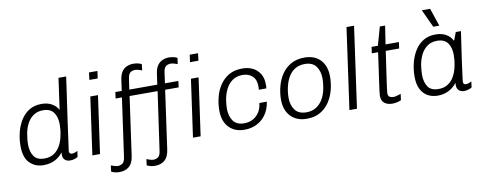

<svg xmlns="http://www.w3.org/2000/svg" viewBox="-73 -1123 4253 1680"><g transform="rotate(-10 2053.5 -282.5)"><path d="M231 10Q158 10 109 -38Q60 -86 60 -190Q60 -251 74.5 -309.5Q89 -368 118.5 -416Q148 -464 194 -492.5Q240 -521 304 -521Q357 -521 395 -499.5Q433 -478 452 -442L491 -720H559Q558 -712 552.5 -673.5Q547 -635 539 -577.5Q531 -520 521 -453Q511 -386 502 -320Q493 -254 485.5 -199Q478 -144 473 -109.5Q468 -75 468 -72Q468 -59 475 -52.5Q482 -46 492 -46Q503 -46 517 -50.5Q531 -55 543 -62L535 -9Q522 -1 504.5 4.5Q487 10 467 10Q445 10 428.5 0Q412 -10 406 -28.5Q400 -47 404 -73Q373 -32 329.5 -11Q286 10 231 10ZM249 -46Q298 -46 332 -68Q366 -90 387.5 -127.5Q409 -165 419 -212Q426 -245 428.5 -269.5Q431 -294 431 -316Q431 -384 401.5 -424Q372 -464 308 -464Q256 -464 220 -438Q184 -412 163 -369.5Q142 -327 135 -278Q131 -252 129 -232Q127 -212 127 -195Q127 -129 154.5 -87.5Q182 -46 249 -46Z M665 0 737 -511H805L733 0ZM754 -655 762 -720H837L828 -655Z M873 185Q861 185 847 183Q833 181 822 177Q811 173 802 168L809 114Q820 119 839 124.5Q858 130 869 130Q890 130 909.5 118Q929 106 935 63L1008 -455H952L959 -511H1016L1030 -610Q1036 -652 1053.5 -678Q1071 -704 1098.5 -716Q1126 -728 1158 -728Q1171 -728 1184.5 -726Q1198 -724 1210 -720Q1222 -716 1230 -710L1223 -657Q1212 -662 1193 -667Q1174 -672 1163 -672Q1140 -672 1121.5 -660Q1103 -648 1097 -605L1083 -511H1332L1346 -610Q1352 -652 1370 -678Q1388 -704 1415 -716Q1442 -728 1474 -728Q1488 -728 1501 -726Q1514 -724 1526.5 -720Q1539 -716 1547 -710L1539 -657Q1528 -662 1509.5 -667Q1491 -672 1479 -672Q1457 -672 1438 -660Q1419 -648 1413 -605L1400 -511H1519L1512 -455H1392L1319 64Q1310 128 1276.5 156.5Q1243 185 1190 185Q1177 185 1163.5 183Q1150 181 1138.5 177Q1127 173 1118 168L1125 114Q1136 119 1155 124.5Q1174 130 1185 130Q1207 130 1226 118Q1245 106 1251 63L1325 -455H1076L1003 64Q994 128 960.5 156.5Q927 185 873 185ZM1559 0 1631 -511H1699L1627 0ZM1648 -655 1657 -720H1731L1723 -655Z M2014 10Q1958 10 1916 -14Q1874 -38 1850.5 -83Q1827 -128 1827 -192Q1827 -253 1842 -312Q1857 -371 1889 -418Q1921 -465 1969.5 -493Q2018 -521 2085 -521H2091Q2142 -521 2181.5 -501Q2221 -481 2244.5 -443Q2268 -405 2268 -349Q2268 -341 2268 -332Q2268 -323 2266 -313H2199Q2200 -321 2200.5 -329Q2201 -337 2201 -344Q2201 -403 2167.5 -434Q2134 -465 2081 -465Q2027 -465 1990.5 -439Q1954 -413 1932.5 -370.5Q1911 -328 1902 -277Q1899 -255 1897 -235Q1895 -215 1895 -199Q1895 -132 1925.5 -89Q1956 -46 2024 -46Q2064 -46 2097.5 -62.5Q2131 -79 2154.5 -113Q2178 -147 2184 -198H2250Q2240 -131 2207 -84.5Q2174 -38 2125 -14Q2076 10 2018 10Z M2566 10Q2511 10 2468 -13.5Q2425 -37 2400 -82.5Q2375 -128 2375 -193Q2375 -254 2391 -313Q2407 -372 2439 -418.5Q2471 -465 2521 -493Q2571 -521 2639 -521H2644Q2700 -521 2742.5 -497.5Q2785 -474 2809 -429Q2833 -384 2833 -319Q2833 -257 2817.5 -198.5Q2802 -140 2770 -93Q2738 -46 2689 -18Q2640 10 2572 10ZM2576 -46Q2625 -46 2661 -68Q2697 -90 2720 -127.5Q2743 -165 2753 -210Q2759 -238 2762 -264Q2765 -290 2765 -313Q2765 -379 2733.5 -422Q2702 -465 2633 -465Q2584 -465 2548 -443.5Q2512 -422 2489.5 -384.5Q2467 -347 2456 -301Q2449 -273 2446 -247Q2443 -221 2443 -198Q2443 -133 2475 -89.5Q2507 -46 2576 -46Z M2949 0 3050 -720H3117L3016 0Z M3330 10Q3287 10 3260 -11Q3233 -32 3233 -76Q3233 -85 3237 -118.5Q3241 -152 3248.5 -203.5Q3256 -255 3265 -319Q3274 -383 3284 -455H3228L3236 -511H3292L3338 -674H3385L3360 -511H3479L3471 -455H3352Q3338 -359 3326.5 -279.5Q3315 -200 3308 -149.5Q3301 -99 3301 -90Q3301 -61 3316.5 -53.5Q3332 -46 3351 -46Q3362 -46 3382 -51.5Q3402 -57 3415 -62L3408 -7Q3398 -2 3384.5 2Q3371 6 3357 8Q3343 10 3330 10Z M3733 10Q3684 10 3645 -11.5Q3606 -33 3583.5 -77Q3561 -121 3561 -190Q3561 -252 3576 -311Q3591 -370 3620.5 -417.5Q3650 -465 3696 -493Q3742 -521 3805 -521Q3858 -521 3896 -500Q3934 -479 3953 -442H3958L3984 -511H4030Q4019 -436 4009.5 -371Q4000 -306 3992.5 -253Q3985 -200 3980 -160.5Q3975 -121 3972 -98.5Q3969 -76 3969 -71Q3969 -58 3975.5 -52Q3982 -46 3993 -46Q4004 -46 4018 -50.5Q4032 -55 4043 -62L4036 -9Q4022 -1 4004.5 4.5Q3987 10 3968 10Q3945 10 3929 0Q3913 -10 3906.5 -29Q3900 -48 3904 -74Q3873 -33 3829.5 -11.5Q3786 10 3733 10ZM3750 -46Q3799 -46 3833 -68Q3867 -90 3888.5 -127.5Q3910 -165 3920 -212Q3927 -245 3929.5 -269.5Q3932 -294 3932 -316Q3932 -384 3902.5 -424Q3873 -464 3808 -464Q3757 -464 3721 -438Q3685 -412 3664 -369.5Q3643 -327 3635 -278Q3632 -252 3630 -232Q3628 -212 3628 -195Q3628 -129 3655.5 -87.5Q3683 -46 3750 -46ZM3798 -591 3726 -747 3727 -750H3798L3852 -591Z"/></g></svg>

Font: Chivo Medium ExtraLight
Style: Italic
Weight: 250
Italic angle: -8.05°
Version: Version 2.002